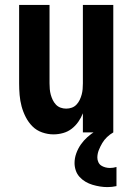

<svg xmlns="http://www.w3.org/2000/svg" viewBox="-20 -540 540 783"><path d="M198 8Q175 8 152 0Q129 -8 112.5 -24.5Q96 -41 85 -62.5Q74 -84 68 -106.5Q62 -129 60 -152.5Q58 -176 58 -200V-520H182V-200Q182 -188 183 -176.5Q184 -165 187 -154Q190 -143 195 -132.5Q200 -122 208 -113.5Q216 -105 227 -101Q238 -97 250 -97Q262 -97 273 -101Q284 -105 292 -113.5Q300 -122 305 -132.5Q310 -143 313 -154Q316 -165 317 -176.5Q318 -188 318 -200V-520H442V0H318V-78Q311 -60 299.5 -43.5Q288 -27 272.5 -15Q257 -3 237.5 2.5Q218 8 198 8ZM418 223Q403 223 387.5 220.5Q372 218 357 213.5Q342 209 328.5 201Q315 193 304.5 181.5Q294 170 289 155Q284 140 284 125Q284 105 291 85.5Q298 66 309.5 49.5Q321 33 336 19.5Q351 6 368 -4.5Q385 -15 403.5 -22.5Q422 -30 442 -34V0Q428 8 416.5 19Q405 30 397 43.5Q389 57 383 72Q377 87 377 103Q377 112 381 121Q385 130 392.5 135Q400 140 409.5 142.5Q419 145 428 145Q435 145 441.5 144Q448 143 455 141V219Q446 221 436.5 222Q427 223 418 223Z"/></svg>

Font: Iosevka SS04 Extrabold
Style: Regular
Weight: 800
Monospace: yes
Designer: Belleve Invis
Foundry: Belleve Invis
Version: Version 19.0.0; ttfautohint (v1.8.4)